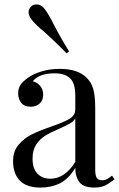

<svg xmlns="http://www.w3.org/2000/svg" viewBox="-20 -840 538 867"><path d="M39 -112Q39 -157 63.5 -186Q88 -215 121.5 -232Q155 -249 210 -268Q266 -287 293 -303Q320 -319 320 -346V-408Q320 -466 295.5 -487.5Q271 -509 227 -509Q157 -509 128 -473Q148 -468 161.5 -452Q175 -436 175 -412Q175 -387 159 -372.5Q143 -358 118 -358Q90 -358 76 -375.5Q62 -393 62 -418Q62 -442 73.5 -458Q85 -474 108 -490Q132 -507 169 -518Q206 -529 250 -529Q328 -529 368 -492Q393 -469 401.5 -436.5Q410 -404 410 -351V-73Q410 -48 417 -37Q424 -26 441 -26Q453 -26 463.5 -31.5Q474 -37 486 -47L497 -30Q471 -10 452.5 -1.5Q434 7 406 7Q358 7 339 -17Q320 -41 320 -82Q290 -32 251 -12.5Q212 7 163 7Q100 7 69.5 -24.5Q39 -56 39 -112ZM320 -109V-305Q311 -291 295 -282Q279 -273 246 -258Q208 -242 184.5 -227.5Q161 -213 144 -188Q127 -163 127 -124Q127 -79 149 -56Q171 -33 207 -33Q273 -33 320 -109ZM145 -820Q166 -820 183 -798Q200 -775 223 -729Q255 -667 292 -608L281 -599Q246 -635 216.5 -662.5Q187 -690 180 -696Q143 -726 123 -751Q109 -770 109 -785Q109 -801 123 -813Q131 -820 145 -820Z"/></svg>

Font: Myanmar April Display
Style: Regular
Weight: 400
Designer: Khon Soe Zaw Thu
Foundry: Myanmar OS
Version: Version 2.50 April 12, 2019